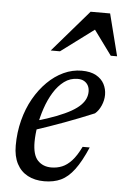

<svg xmlns="http://www.w3.org/2000/svg" viewBox="-51 -708 496 755"><g transform="rotate(5 197.5 -330.0)"><path d="M248.5 -402.5Q219 -402.5 195.5 -385Q172 -367.5 154.2 -338.5Q136.5 -309.5 124.8 -274.8Q113 -240 107 -205Q101 -170 101 -141Q101 -89.5 121.5 -68Q142 -46.5 175 -46.5Q197.5 -46.5 217.2 -54.5Q237 -62.5 255.2 -82.2Q273.5 -102 291 -138H319Q294.5 -81 270.2 -48.8Q246 -16.5 217.8 -3.2Q189.5 10 152 10Q114.5 10 86.8 -4.8Q59 -19.5 43.8 -48.5Q28.5 -77.5 28.5 -120Q28.5 -172.5 40.8 -220Q53 -267.5 75.2 -306.8Q97.5 -346 126.8 -375Q156 -404 190.5 -420Q225 -436 261.5 -436Q296.5 -436 318.5 -423.8Q340.5 -411.5 350.8 -391.8Q361 -372 361 -349.5Q361 -328 351.8 -306.8Q342.5 -285.5 328 -273.5Q299 -261.5 270 -250Q241 -238.5 211.8 -227.8Q182.5 -217 153.2 -206.8Q124 -196.5 94.5 -187L96 -223Q144 -236.5 178.5 -250Q213 -263.5 235.8 -276.5Q258.5 -289.5 271.5 -302.8Q284.5 -316 290 -329.2Q295.5 -342.5 295.5 -356Q295.5 -370 290 -380.2Q284.5 -390.5 274.2 -396.5Q264 -402.5 248.5 -402.5ZM133 -504.5 276 -670H353L395 -504.5H370L295 -607H307L169.5 -504.5Z"/></g></svg>

Font: Newsreader Text
Style: Italic
Weight: 400
Italic angle: -17°
Designer: Hugues Gentile
Foundry: Production Type
Version: Version 1.001